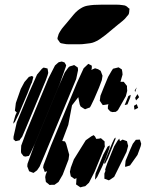

<svg xmlns="http://www.w3.org/2000/svg" viewBox="-20 -785 662 824"><path d="M237 -427 130 -169 111 -128 104 -116 89 -113 81 -115 71 -128 70 -136 71 -160 94 -222 188 -449 216 -504 226 -513 232 -518 245 -521 257 -517 264 -505 262 -497ZM274 -100 249 -35 231 -4 214 8H202L193 9L186 3L177 -4L176 -10L174 -25L176 -35L182 -50H181L172 -47L169 -56L165 -66L167 -77L199 -161L310 -429L339 -492L359 -511L367 -507L374 -503V-492L372 -485L388 -492L401 -488L412 -481L420 -460L417 -441L405 -409L384 -360L371 -333L366 -324L355 -320L345 -316L335 -322L326 -328L322 -337L316 -368L289 -333L273 -249L247 -180L259 -178L264 -168L277 -121ZM307 -446 173 -124 150 -70 139 -54 124 -43 118 -45 105 -50 102 -58 97 -71 98 -82 126 -159 228 -405 258 -474 273 -495 279 -500 293 -504 298 -506 307 -500 314 -495 315 -484ZM520 -372 486 -312 477 -305 462 -304 453 -307 443 -318V-327L445 -339L442 -337L429 -335L421 -334L416 -341L408 -353L409 -358L411 -374L425 -409L444 -455L459 -481L465 -490L489 -496L503 -487L505 -476L506 -465L497 -434H500H511L518 -425L525 -416V-408L526 -395ZM176 -439 91 -235 75 -198 67 -188 62 -179 64 -183 47 -179 38 -187V-198L52 -260L105 -388L139 -465L160 -490L167 -495L176 -493L184 -491L186 -480L187 -472L184 -461ZM98 -384 75 -330 61 -296 44 -262 37 -254 38 -262 46 -290 52 -303 50 -304 44 -310 45 -318 48 -343 69 -403 85 -433 104 -455 117 -459 123 -455 122 -450 117 -431 114 -425 113 -423ZM562 -403 567 -410 564 -402 560 -390 558 -396ZM560 -365 570 -381 577 -368 564 -354ZM515 -334 531 -373 541 -378 539 -367 527 -337ZM567 -338 571 -327 573 -322 557 -314 555 -331ZM421 -134 386 -48 362 -1 346 14 336 16 325 19 316 13 306 6 307 1 308 -17 309 -20H308L299 -17L293 -22L284 -28L282 -37L280 -48L284 -66L297 -101L348 -183L372 -200L382 -205L388 -199L393 -189L405 -190L413 -192L421 -185L429 -178V-167L430 -156ZM465 -161 451 -126 442 -104 431 -83 426 -84 433 -101 461 -170 470 -189 475 -195 476 -189ZM523 -133 470 -26 454 -15 447 -11 437 -15 428 -18V-24V-40L433 -53L431 -55L433 -63L441 -86L470 -157L485 -182L492 -190L493 -185L495 -179L506 -186L517 -182L525 -179L527 -170L530 -159ZM570 -120 538 -75 522 -70 517 -69V-75L519 -95L538 -141L550 -168L563 -185L580 -186L582 -181L586 -168L584 -158ZM434 -106 418 -69 397 -25 388 -14V-19L390 -40L423 -121L442 -156L451 -161L450 -150ZM270 -691Q283 -707 297 -723.5Q311 -740 328 -750Q341 -758 355 -760.5Q369 -763 383 -764Q400 -765 417.5 -765Q435 -765 453 -765Q466 -765 479.5 -765Q493 -765 506 -763Q509 -762 512.5 -762Q516 -762 519 -760Q522 -759 525.5 -756Q529 -753 532 -750Q533 -750 534 -749Q535 -748 536 -747Q536 -746 535.5 -744.5Q535 -743 535 -742Q535 -738 534.5 -733.5Q534 -729 533 -726Q532 -723 529.5 -720Q527 -717 525 -715Q517 -704 506.5 -695.5Q496 -687 486 -679Q473 -668 459.5 -657Q446 -646 433 -635Q422 -627 410.5 -618.5Q399 -610 386 -605Q377 -601 367 -599.5Q357 -598 347 -597Q334 -595 320.5 -595Q307 -595 294 -595Q284 -595 274 -595Q264 -595 255 -597Q252 -598 247 -598.5Q242 -599 239 -601Q237 -602 235.5 -605Q234 -608 232 -610Q231 -612 229 -614Q227 -616 227 -617Q226 -620 227.5 -625Q229 -630 230 -633Q231 -638 233.5 -642.5Q236 -647 239 -652Q245 -662 253.5 -671.5Q262 -681 270 -691Z"/></svg>

Font: Rubik Marker Hatch
Style: Regular
Weight: 400
Designer: Hubert and Fischer, NaN
Foundry: Hubert & Fischer, NaN
Version: Version 2.200